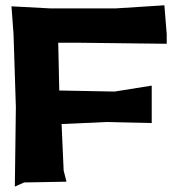

<svg xmlns="http://www.w3.org/2000/svg" viewBox="-20 -686 674 726"><path d="M168.9 -654.3 23.4 -662.1 31.2 -556.6 40 -280.3 36.1 19.5 71.3 3.9 231.4 1 220.7 -41 212.9 -216.8 381.8 -224.6 553.7 -220.7V-362.3L413.1 -339.8L204.1 -343.8L200.2 -524.4H278.3L610.4 -520.5V-556.6L601.6 -666L418 -654.3Z"/></svg>

Font: MaokenAssortedSans-TC
Style: Regular
Weight: 500
Version: Version 0.83